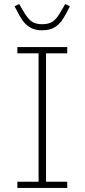

<svg xmlns="http://www.w3.org/2000/svg" viewBox="-20 -931 419 951"><path d="M313 0H66V-31H171V-667H66V-698H313V-667H208V-31H313ZM189 -781Q160 -781 139.5 -790Q119 -799 104 -815Q89 -831 77 -853Q65 -875 52 -900L75 -911L92 -882Q115 -841 135 -826Q155 -811 189 -811Q223 -811 243.5 -826Q264 -841 286 -882L303 -911L326 -900Q310 -866 293 -839Q276 -812 252 -796.5Q228 -781 189 -781Z"/></svg>

Font: IBM Plex Sans ExtraLight
Style: Regular
Weight: 250
Designer: Mike Abbink, Paul van der Laan, Pieter van Rosmalen
Foundry: Bold Monday
Version: Version 3.201